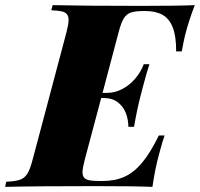

<svg xmlns="http://www.w3.org/2000/svg" viewBox="-68 -728 779 748"><path d="M690.9 -708Q666.5 -645 652.8 -589.8Q647.5 -567.4 640.1 -527.8H618.2Q618.7 -585.9 605.2 -620.6Q591.8 -655.3 565.2 -670.2Q538.6 -685.1 497.1 -685.1H494.1Q459.5 -685.1 442.1 -679.2Q424.8 -673.3 414.3 -656.5Q403.8 -639.6 394 -602.1L331.5 -366.2H349.1Q380.4 -366.2 409.2 -381.6Q438 -397 459.5 -422.6Q481 -448.2 492.2 -478H514.2Q502.9 -444.3 487.8 -386.2L480 -356Q466.8 -306.2 454.1 -233.9H432.1Q432.1 -260.3 422.9 -285.9Q413.6 -311.5 391.8 -328.9Q370.1 -346.2 335 -346.2H326.2L262.2 -106Q253.4 -71.8 253.4 -57.1Q253.4 -43 260 -35.6Q266.6 -28.3 280.3 -25.6Q293.9 -22.9 318.8 -22.9H332Q380.9 -22.9 417.7 -39.8Q454.6 -56.6 486.3 -95Q518.1 -133.3 550.8 -200.2H573.2Q566.4 -182.6 551.8 -127.9Q536.1 -70.8 525.9 0Q458 -2.9 299.8 -2.9Q67.9 -2.9 -47.9 0L-43.9 -20Q-7.8 -21.5 10 -27.8Q27.8 -34.2 38.6 -51.3Q49.3 -68.4 59.1 -106L190.9 -602.1Q199.2 -633.8 199.2 -649.9Q199.2 -665 192.6 -672.9Q186 -680.7 171.9 -683.8Q157.7 -687 131.8 -688L137.2 -708Q252 -705.1 483.9 -705.1Q627.9 -705.1 690.9 -708Z"/></svg>

Font: TypoPRO Playfair Display SC
Style: Italic
Weight: 900
Italic angle: -14°
Designer: Claus Eggers Sørensen
Foundry: Claus Eggers Sørensen
Version: Version 1.004;PS 001.004;hotconv 1.0.70;makeotf.lib2.5.58329